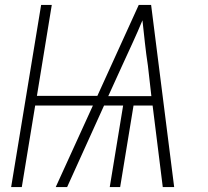

<svg xmlns="http://www.w3.org/2000/svg" viewBox="-20 -755 840 775"><path d="M25 0 146 -735H189L129 -368H373L540 -735H590L683 0H637L596 -329H519L465 0H423L477 -329H400L251 0H205L355 -329H122L68 0ZM591 -367 577 -490Q570 -536 565 -581.5Q560 -627 555 -673Q536 -627 515 -581.5Q494 -536 473 -490L417 -367Z"/></svg>

Font: Iosevka Aile XLt Obl
Style: Regular
Weight: 200
Italic angle: -9°
Designer: Belleve Invis
Foundry: Belleve Invis
Version: Version 31.1.0; ttfautohint (v1.8.4)